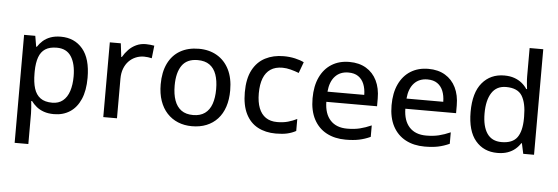

<svg xmlns="http://www.w3.org/2000/svg" viewBox="-58 -949 4002 1377"><g transform="rotate(5 1943.0 -260.5)"><path d="M348.1 -547.9Q446.3 -547.9 505.1 -478.3Q564 -408.7 564 -270.5Q564 -178.7 536.9 -116.5Q509.8 -54.2 460.7 -22.2Q411.6 9.8 345.7 9.8Q304.2 9.8 272.9 -1.2Q241.7 -12.2 219.5 -30.5Q197.3 -48.8 182.1 -69.8H175.8Q177.7 -50.8 179.9 -25.6Q182.1 -0.5 182.1 19.5V239.3H83.5V-538.1H164.1L177.2 -460.9H182.1Q197.3 -484.9 219.5 -504.6Q241.7 -524.4 273.4 -536.1Q305.2 -547.9 348.1 -547.9ZM325.7 -466.8Q273.9 -466.8 242.9 -446.5Q211.9 -426.3 197.5 -386.2Q183.1 -346.2 182.1 -285.6V-270Q182.1 -205.6 195.8 -161.4Q209.5 -117.2 241.2 -94Q272.9 -70.8 326.7 -70.8Q372.6 -70.8 403.1 -95.7Q433.6 -120.6 448.5 -166Q463.4 -211.4 463.4 -271.5Q463.4 -362.8 429.7 -414.8Q396 -466.8 325.7 -466.8Z M959.5 -547.9Q974.1 -547.9 991.2 -546.1Q1008.3 -544.4 1020.5 -542L1010.3 -450.7Q998.5 -453.6 983.2 -455.6Q967.8 -457.5 954.6 -457.5Q923.3 -457.5 895 -445.8Q866.7 -434.1 845.2 -411.9Q823.7 -389.6 811.5 -357.7Q799.3 -325.7 799.3 -284.7V0H700.7V-538.1H779.8L791.5 -440.9H795.9Q812.5 -470.2 836.2 -494.6Q859.9 -519 890.9 -533.4Q921.9 -547.9 959.5 -547.9Z M1590.8 -270Q1590.8 -203.6 1573.5 -151.6Q1556.2 -99.6 1523.2 -63.7Q1490.2 -27.8 1443.8 -9Q1397.5 9.8 1338.9 9.8Q1284.2 9.8 1238.5 -9Q1192.9 -27.8 1159.7 -63.7Q1126.5 -99.6 1108.4 -151.6Q1090.3 -203.6 1090.3 -270Q1090.3 -358.4 1120.6 -420.7Q1150.9 -482.9 1207.3 -515.4Q1263.7 -547.9 1341.8 -547.9Q1416 -547.9 1472.2 -515.1Q1528.3 -482.4 1559.6 -420.4Q1590.8 -358.4 1590.8 -270ZM1190.9 -270Q1190.9 -208 1206.8 -163.3Q1222.7 -118.7 1255.6 -94.7Q1288.6 -70.8 1340.8 -70.8Q1392.1 -70.8 1425.3 -94.7Q1458.5 -118.7 1474.1 -163.3Q1489.7 -208 1489.7 -270Q1489.7 -331.5 1474.1 -375.5Q1458.5 -419.4 1425.5 -442.9Q1392.6 -466.3 1339.8 -466.3Q1262.7 -466.3 1226.8 -414.8Q1190.9 -363.3 1190.9 -270Z M1942.9 9.8Q1868.7 9.8 1813 -20Q1757.3 -49.8 1726.8 -111.1Q1696.3 -172.4 1696.3 -266.1Q1696.3 -363.8 1729 -426Q1761.7 -488.3 1819.6 -518.1Q1877.4 -547.9 1952.1 -547.9Q1996.1 -547.9 2034.4 -539.1Q2072.8 -530.3 2098.6 -517.1L2069.3 -437.5Q2042 -448.2 2010.5 -456.5Q1979 -464.8 1950.7 -464.8Q1898.9 -464.8 1865 -442.1Q1831.1 -419.4 1814 -375.5Q1796.9 -331.5 1796.9 -267.1Q1796.9 -204.6 1813.7 -161.4Q1830.6 -118.2 1863.5 -95.7Q1896.5 -73.2 1945.8 -73.2Q1989.3 -73.2 2023.9 -83Q2058.6 -92.8 2087.9 -107.9V-21.5Q2059.6 -5.9 2025.4 2Q1991.2 9.8 1942.9 9.8Z M2425.3 -547.9Q2495.6 -547.9 2545.9 -517.8Q2596.2 -487.8 2623 -433.1Q2649.9 -378.4 2649.9 -304.2V-248.5H2284.7Q2286.1 -162.1 2329.1 -116Q2372.1 -69.8 2449.7 -69.8Q2501 -69.8 2541 -79.6Q2581.1 -89.4 2624 -108.4V-25.9Q2583.5 -7.3 2542.7 1.2Q2502 9.8 2445.3 9.8Q2367.2 9.8 2308.3 -21.5Q2249.5 -52.7 2216.8 -114Q2184.1 -175.3 2184.1 -265.1Q2184.1 -354 2213.9 -417.2Q2243.7 -480.5 2297.9 -514.2Q2352.1 -547.9 2425.3 -547.9ZM2424.8 -471.7Q2365.2 -471.7 2329.1 -432.9Q2293 -394 2286.6 -321.8H2551.3Q2550.8 -366.2 2537.1 -399.9Q2523.4 -433.6 2495.8 -452.6Q2468.3 -471.7 2424.8 -471.7Z M2994.1 -547.9Q3064.5 -547.9 3114.7 -517.8Q3165 -487.8 3191.9 -433.1Q3218.8 -378.4 3218.8 -304.2V-248.5H2853.5Q2855 -162.1 2897.9 -116Q2940.9 -69.8 3018.6 -69.8Q3069.8 -69.8 3109.9 -79.6Q3149.9 -89.4 3192.9 -108.4V-25.9Q3152.3 -7.3 3111.6 1.2Q3070.8 9.8 3014.2 9.8Q2936 9.8 2877.2 -21.5Q2818.4 -52.7 2785.6 -114Q2752.9 -175.3 2752.9 -265.1Q2752.9 -354 2782.7 -417.2Q2812.5 -480.5 2866.7 -514.2Q2920.9 -547.9 2994.1 -547.9ZM2993.7 -471.7Q2934.1 -471.7 2897.9 -432.9Q2861.8 -394 2855.5 -321.8H3120.1Q3119.6 -366.2 3106 -399.9Q3092.3 -433.6 3064.7 -452.6Q3037.1 -471.7 2993.7 -471.7Z M3538.1 9.8Q3439.5 9.8 3380.6 -60.1Q3321.8 -129.9 3321.8 -267.1Q3321.8 -405.8 3381.6 -476.8Q3441.4 -547.9 3540.5 -547.9Q3582 -547.9 3613.3 -536.6Q3644.5 -525.4 3667.2 -506.8Q3689.9 -488.3 3705.1 -464.8H3710.9Q3708.5 -480 3706.1 -507.3Q3703.6 -534.7 3703.6 -555.2V-759.8H3801.8V0H3724.1L3708 -74.7H3703.6Q3689 -51.3 3666.3 -32Q3643.6 -12.7 3612.1 -1.5Q3580.6 9.8 3538.1 9.8ZM3561 -70.3Q3640.6 -70.3 3673.6 -116.2Q3706.5 -162.1 3707 -252.4V-267.6Q3707 -363.8 3675.5 -415.3Q3644 -466.8 3560.1 -466.8Q3491.7 -466.8 3457 -413.3Q3422.4 -359.9 3422.4 -265.1Q3422.4 -171.4 3457 -120.8Q3491.7 -70.3 3561 -70.3Z"/></g></svg>

Font: Open Sans Medium
Style: Regular
Weight: 500
Designer: Monotype Design Team
Foundry: Monotype Imaging Inc.
Version: Version 3.000